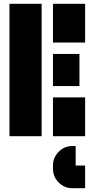

<svg xmlns="http://www.w3.org/2000/svg" viewBox="-20 -720 500 1015"><path d="M30 0V-700H200V0ZM260 -495V-700H430V-495ZM260 0V-205H430V0ZM400 -435V-265H260V-435ZM260 156Q260 113 290 82.5Q320 52 363 52H380V155H430V275H363Q320 275 290 244.5Q260 214 260 171Z"/></svg>

Font: Promplate
Style: Bold
Weight: 400
Designer: Evgeny Tarasenko
Foundry: Evgeny Tarasenko
Version: Version 1.000